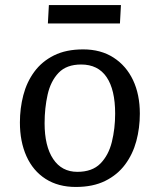

<svg xmlns="http://www.w3.org/2000/svg" viewBox="-20 -728 634 762"><path d="M281 14Q211 14 161 -18Q111 -50 85 -108Q59 -166 59 -242Q59 -298 72.5 -350Q86 -402 116 -443Q146 -484 194 -508Q242 -532 310 -532Q380 -532 430.5 -499.5Q481 -467 508 -410Q535 -353 535 -277Q535 -220 521 -168Q507 -116 476.5 -75Q446 -34 397.5 -10Q349 14 281 14ZM287 -46Q346 -46 378.5 -79Q411 -112 424 -165Q437 -218 437 -277Q437 -372 403 -422Q369 -472 302 -472Q244 -472 212.5 -439Q181 -406 169 -352.5Q157 -299 157 -239Q157 -148 191 -97Q225 -46 287 -46ZM174 -708H460L456 -635H170Z"/></svg>

Font: Literata 7pt
Style: Italic
Weight: 400
Italic angle: -2°
Designer: Latin by Veronika Burian and Jose Scaglione. Greek by Irene Vlachou. Cyrillic by Vera Evstafieva
Foundry: TypeTogether
Version: Version 3.002